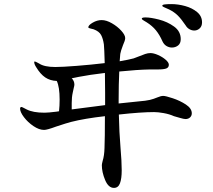

<svg xmlns="http://www.w3.org/2000/svg" viewBox="-20 -875 1040 937"><path d="M966 -766Q966 -747 954.5 -736.5Q943 -726 928 -726Q916 -726 904.5 -732.5Q893 -739 886 -751Q865 -782 848 -799Q831 -816 805 -829Q795 -834 783.5 -838.5Q772 -843 772 -847Q772 -852 784 -853.5Q796 -855 817 -855Q849 -855 883.5 -845.5Q918 -836 942 -816Q966 -796 966 -766ZM672 -784Q672 -790 690 -790Q715 -790 756 -779.5Q797 -769 829.5 -745.5Q862 -722 862 -684Q862 -663 849 -653Q836 -643 819 -643Q805 -643 792.5 -650.5Q780 -658 773 -673Q759 -705 741 -727Q723 -749 696 -766Q690 -770 681 -775Q672 -780 672 -784ZM916 -322Q916 -310 907.5 -302Q899 -294 885 -294Q877 -294 857 -300Q837 -306 829 -308Q807 -318 779 -323Q751 -328 732 -328Q668 -328 560 -316Q562 -226 568 -156Q574 -87 574 -44Q574 -3 565.5 19.5Q557 42 536 42Q509 42 493 3.5Q477 -35 477 -69Q477 -74 481 -90Q489 -115 490 -153Q492 -201 492 -308Q394 -297 327 -280Q307 -275 253 -257Q210 -241 195 -241Q171 -241 143.5 -259.5Q116 -278 97 -303Q78 -328 78 -345Q78 -349 80 -351Q82 -353 84 -353Q87 -353 95.5 -348.5Q104 -344 110 -341Q141 -325 197 -325Q215 -325 255 -330L268 -332Q271 -358 271 -389Q271 -451 257 -480Q225 -481 201 -497Q177 -513 156 -548Q147 -562 147 -572Q147 -575 150 -575Q153 -575 171 -565Q196 -548 250 -548Q283 -548 353.5 -553.5Q424 -559 491 -567Q489 -639 487 -658Q483 -686 473.5 -704Q464 -722 437 -732Q431 -734 421 -736Q411 -738 411 -742Q411 -752 432.5 -764.5Q454 -777 476 -777Q499 -777 526 -761.5Q553 -746 572 -725Q591 -704 591 -689Q591 -678 580 -654Q569 -625 567 -612L564 -576Q610 -584 632 -590L653 -598Q675 -607 688.5 -611.5Q702 -616 714 -616Q730 -616 751.5 -606.5Q773 -597 788.5 -583.5Q804 -570 804 -559Q804 -546 792 -541Q780 -536 748 -536H710Q652 -535 562 -526Q559 -465 559 -387V-370Q641 -379 655 -380Q693 -383 711.5 -387.5Q730 -392 749 -400Q765 -407 777 -407Q788 -407 823 -395.5Q858 -384 887 -365Q916 -346 916 -322ZM493 -362V-423Q493 -488 492 -519Q416 -510 365 -500Q354 -498 345.5 -496Q337 -494 330 -493Q343 -480 343 -462Q343 -457 340 -446Q337 -435 335 -423Q330 -401 330 -372V-341Z"/></svg>

Font: Shippori Mincho SemiBold
Style: Regular
Weight: 600
Designer: FONTDASU
Foundry: FONTDASU / Google Inc. / but / Adobe
Version: Version 3.110; ttfautohint (v1.8.3)